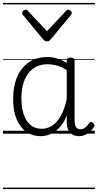

<svg xmlns="http://www.w3.org/2000/svg" viewBox="-20 -905 662 1300"><path d="M254 17Q200 17 158.5 -12Q117 -41 93 -97Q69 -153 69 -234Q69 -285 78.5 -328.5Q88 -372 107 -407Q126 -442 154 -467Q182 -492 218.5 -505.5Q255 -519 300 -519Q334 -519 366 -509Q398 -499 432 -480V-496Q432 -506 438.5 -510.5Q445 -515 459 -515Q472 -515 478.5 -510.5Q485 -506 485 -496V-92Q485 -71 489 -57.5Q493 -44 502 -37Q511 -30 525 -30Q536 -30 545.5 -34.5Q555 -39 565 -49Q575 -59 585 -73Q590 -80 596.5 -79.5Q603 -79 610 -73Q617 -68 619 -61Q621 -54 617 -48Q606 -28 589.5 -13.5Q573 1 554.5 9Q536 17 516 17Q496 17 481 11.5Q466 6 455 -5.5Q444 -17 438.5 -34Q433 -51 432 -72Q432 -84 432 -97Q432 -110 432 -122Q410 -69 380 -38.5Q350 -8 318 4.5Q286 17 254 17ZM125 -237Q125 -178 140 -132Q155 -86 185.5 -59.5Q216 -33 263 -33Q298 -33 330.5 -52.5Q363 -72 389.5 -116.5Q416 -161 432 -234V-430Q396 -453 364 -461.5Q332 -470 301 -470Q268 -470 241 -460Q214 -450 192.5 -431Q171 -412 156 -384Q141 -356 133 -319.5Q125 -283 125 -237ZM443 -839Q450 -839 458 -832Q466 -825 466 -816Q466 -814 465 -810.5Q464 -807 461 -804L323 -638Q318 -632 312.5 -628.5Q307 -625 298 -625Q289 -625 283.5 -628.5Q278 -632 273 -638L135 -804Q132 -807 131 -810.5Q130 -814 130 -816Q130 -825 137.5 -832Q145 -839 153 -839Q158 -839 162 -837Q166 -835 169 -831L298 -694L427 -831Q431 -835 434.5 -837Q438 -839 443 -839ZM0 365H622V375H0ZM0 -20H622V0H0ZM0 -505H622V-500H0ZM0 -885H622V-875H0Z"/></svg>

Font: Playwrite IT Moderna Guides
Style: Regular
Weight: 400
Designer: Veronika Burian, José Scaglione
Foundry: TypeTogether
Version: Version 1.003